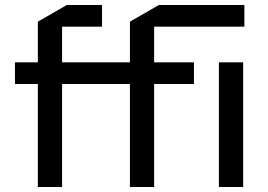

<svg xmlns="http://www.w3.org/2000/svg" viewBox="-20 -750 1075 770"><path d="M229 -413.1V0H131.8V-413.1H40V-500H131.8V-663.1L248 -730H389.2V-643.1H229V-500H501V-663.1L617.2 -730H960V-643.1H598.1V-500H757.8V-413.1H598.1V0H501V-413.1ZM955.1 -500V0H857.9V-500Z"/></svg>

Font: Quantico
Style: Regular
Weight: 400
Designer: Matt Desmond
Foundry: MADtype
Version: Version 2.002